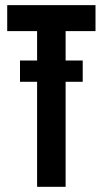

<svg xmlns="http://www.w3.org/2000/svg" viewBox="-20 -720 396 740"><path d="M57.1 -486.8H123V-600.1H7.8V-700.2H348.1V-600.1H232.9V-486.8H298.8V-404.8H232.9V0H123V-404.8H57.1Z"/></svg>

Font: VL Bebas Neue Bold
Style: Regular
Weight: 700
Designer: Ryoichi Tsunekawa
Foundry: Ryoichi Tsunekawa
Version: Version 1.300